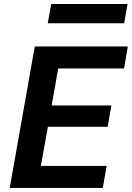

<svg xmlns="http://www.w3.org/2000/svg" viewBox="-20 -930 653 950"><path d="M28.1 0 152.1 -700H612.6L593.6 -591.1H268L235.6 -408.1H531.1L512.7 -302.6H217.1L182.1 -108.9H507.7L488.6 0ZM216.4 -815 233.1 -910.2H611.1L594.4 -815Z"/></svg>

Font: DM Sans 9pt
Style: Italic
Weight: 400
Italic angle: -10°
Designer: Colophon Foundry, Jonny Pinhorn
Foundry: Colophon Foundry
Version: Version 4.004